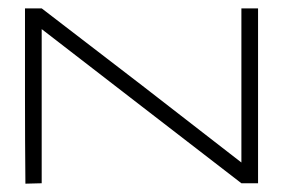

<svg xmlns="http://www.w3.org/2000/svg" viewBox="-20 -440 681 461"><path d="M41 1Q40 -99.6 40 -207Q40 -314.5 40 -419.9Q53.7 -419.9 80.1 -419.9Q80.1 -419.9 320.3 -235.4Q559.6 -49.8 559.6 -49.8Q559.6 -89.8 559.6 -245.1Q559.6 -400.4 559.6 -419.9Q573.2 -419.9 599.6 -419.9Q599.6 -315.4 599.6 0Q589.8 0 559.6 0Q559.6 0 320.3 -184.6Q80.1 -370.1 80.1 -370.1Q80.1 -247.1 80.1 0Q70.3 0 41 1Z"/></svg>

Font: Cataluna 
Style: Lite
Weight: 400
Version: Version 1.0